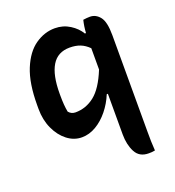

<svg xmlns="http://www.w3.org/2000/svg" viewBox="-135 -653 871 958"><g transform="rotate(-20 300.0 -173.5)"><path d="M412 -538Q432 -541 448 -541Q479 -541 500.5 -514Q522 -487 522 -416V95Q522 124 522.5 147.5Q523 171 525 197Q515 199 507.5 199.5Q500 200 491 200Q442 200 421.5 160.5Q401 121 401 67V-149H395Q377 -105 347.5 -68.5Q318 -32 281.5 -10.5Q245 11 206 11Q164 11 128.5 -16.5Q93 -44 71.5 -91Q50 -138 50 -196V-216Q50 -333 80 -406Q110 -479 159 -513Q208 -547 263 -547Q307 -547 342.5 -524.5Q378 -502 396 -471H402Q404 -506 412 -538ZM182 -134Q196 -117 218 -117Q274 -117 319.5 -153Q365 -189 401 -278V-391Q380 -412 356 -421.5Q332 -431 300 -431Q236 -431 205.5 -380.5Q175 -330 175 -232V-222Q175 -169 182 -134Z"/></g></svg>

Font: Recursive Mn Csl St SmB
Style: Regular
Weight: 600
Monospace: yes
Version: Version 1.079;hotconv 1.0.112;makeotfexe 2.5.65598; ttfautoh